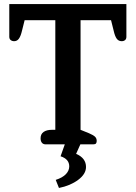

<svg xmlns="http://www.w3.org/2000/svg" viewBox="-20 -715 672 951"><path d="M256 176Q290 165 306.5 147.5Q323 130 323 109Q323 73 280 59L301 0H206Q194 0 187.5 -8Q181 -16 181 -30Q181 -51 196 -61.5Q211 -72 237 -72H254V-615H102L89 -563Q83 -537 74 -524Q65 -511 50 -511Q40 -511 33 -516.5Q26 -522 26 -533V-695H606V-533Q606 -522 599.5 -516.5Q593 -511 583 -511Q567 -511 558 -523.5Q549 -536 543 -563L530 -615H379V-72L421 -55Q442 -46 450.5 -38Q459 -30 459 -17Q459 -9 455.5 -4.5Q452 0 442 0H378L357 47Q406 68 406 112Q406 147 367 176Q328 205 272 216Z"/></svg>

Font: Maitree SemiBold
Style: Regular
Weight: 600
Designer: CadsonDemak Team
Foundry: CadsonDemak
Version: Version 1.001